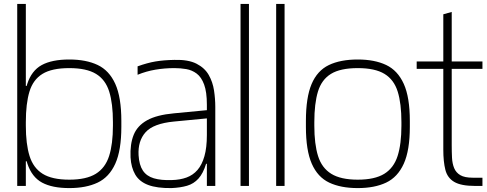

<svg xmlns="http://www.w3.org/2000/svg" viewBox="-20 -950 2490 981"><path d="M334 11Q247 11 195 -17Q143 -45 120 -113.5Q97 -182 97 -302V-332Q97 -452 119 -520.5Q141 -589 193 -617.5Q245 -646 334 -646Q420 -646 479 -618Q538 -590 569 -521.5Q600 -453 600 -332V-302Q600 -182 569 -113.5Q538 -45 479 -17Q420 11 334 11ZM109 -126V-148H124V-126ZM68 0V-930H112V0ZM334 -32Q421 -32 469.5 -62Q518 -92 537.5 -153Q557 -214 557 -308V-326Q557 -421 538 -482Q519 -543 470.5 -572.5Q422 -602 334 -602Q245 -602 197 -572.5Q149 -543 130.5 -482Q112 -421 112 -326V-308Q112 -214 131 -153Q150 -92 198 -62Q246 -32 334 -32ZM109 -491V-511H124V-491Z M1037 0V-307Q1037 -313 1037 -330Q1037 -347 1037 -366.5Q1037 -386 1037 -400.5Q1037 -415 1037 -415Q1037 -480 1023 -518Q1009 -556 985 -574Q961 -592 931.5 -597Q902 -602 871 -602Q821 -602 774 -594Q727 -586 683 -568V-611Q733 -629 774.5 -636Q816 -643 871 -644Q942 -646 984 -624.5Q1026 -603 1046.5 -567Q1067 -531 1073.5 -488Q1080 -445 1080 -404V0ZM856 11Q782 12 737 -5Q692 -22 671 -58Q650 -94 647 -146Q644 -214 663 -261Q682 -308 731.5 -335.5Q781 -363 869 -371L1057 -389V-347L869 -329Q764 -319 724 -274.5Q684 -230 688 -157Q691 -107 710 -78.5Q729 -50 766 -39Q803 -28 858 -30Q900 -31 933 -43Q966 -55 989 -81.5Q1012 -108 1024.5 -152Q1037 -196 1037 -260L1055 -113H1033Q1018 -64 994 -37.5Q970 -11 936 -1Q902 9 856 11Z M1209 0V-930H1252V0Z M1391 0V-930H1434V0Z M1808 11Q1721 11 1662 -17Q1603 -45 1573 -113.5Q1543 -182 1543 -302V-332Q1543 -452 1572 -520.5Q1601 -589 1660 -617.5Q1719 -646 1808 -646Q1894 -646 1953 -618Q2012 -590 2043 -521.5Q2074 -453 2074 -332V-302Q2074 -182 2043 -113.5Q2012 -45 1953 -17Q1894 11 1808 11ZM1808 -32Q1895 -32 1943.5 -62Q1992 -92 2011.5 -153Q2031 -214 2031 -308V-326Q2031 -421 2012 -482Q1993 -543 1944.5 -572.5Q1896 -602 1808 -602Q1719 -602 1671 -572.5Q1623 -543 1604.5 -482Q1586 -421 1586 -326V-308Q1586 -214 1605 -153Q1624 -92 1672.5 -62Q1721 -32 1808 -32Z M2407 0Q2336 0 2301 -20.5Q2266 -41 2255.5 -82.5Q2245 -124 2245 -186V-407H2288V-208Q2288 -174 2289.5 -144Q2291 -114 2300.5 -91Q2310 -68 2332 -55Q2354 -42 2396 -42H2445V0ZM2109 -598V-636H2445V-598ZM2245 -268V-877L2288 -889V-268Z"/></svg>

Font: Matangi Light
Style: Regular
Weight: 300
Designer: Prashant Pant
Foundry: The Graphic Ant
Version: Version 3.002